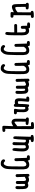

<svg xmlns="http://www.w3.org/2000/svg" viewBox="2044 -2824 911 5040"><g transform="rotate(-90 2500.0 -304.5)"><path d="M409.2 11.7 389.6 2 379.9 -19.5Q336.9 3.9 295.4 2Q253.9 0 214.8 -33.2Q185.5 -17.6 149.4 -17.6Q113.3 -17.6 90.8 -42.5Q68.4 -67.4 63.5 -93.8Q58.6 -120.1 56.6 -166Q54.7 -211.9 54.7 -295.9Q54.7 -323.2 68.4 -344.7Q84 -356.4 105.5 -354.5L125 -344.7Q136.7 -331.1 134.8 -309.6Q127.9 -201.2 132.3 -152.3Q136.7 -103.5 157.7 -100.6Q178.7 -97.7 191.4 -116.2L189.5 -307.6Q191.4 -323.2 201.2 -335Q216.8 -346.7 238.3 -344.7L258.8 -335Q270.5 -321.3 268.6 -299.8Q268.6 -159.2 268.6 -130.9Q268.6 -102.5 282.7 -86.9Q296.9 -71.3 320.8 -81.1Q344.7 -90.8 377.9 -110.4L370.1 -313.5Q372.1 -329.1 381.8 -340.8Q397.5 -352.5 418.9 -350.6L438.5 -340.8Q450.2 -327.1 448.2 -305.7L454.1 -17.6L444.3 2Q430.7 13.7 409.2 11.7Z M879.9 23.4Q823.2 24.4 817.4 11.2Q811.5 -2 803.7 -29.3Q770.5 -5.9 739.7 2Q709 9.8 673.8 5.9Q638.7 2 615.2 -21.5Q591.8 -44.9 585 -70.8Q578.1 -96.7 574.7 -143.1Q571.3 -189.5 573.7 -313Q576.2 -436.5 581.1 -534.7Q585.9 -632.8 625 -682.6Q664.1 -732.4 688.5 -737.3Q712.9 -742.2 750.5 -739.3Q788.1 -736.3 814.5 -711.9Q840.8 -687.5 836.9 -658.2L827.1 -638.7Q811.5 -625 790 -627Q770.5 -649.4 753.4 -657.7Q736.3 -666 714.8 -659.7Q693.4 -653.3 672.9 -606.9Q652.3 -560.5 652.3 -459.5Q652.3 -358.4 650.4 -273.9Q648.4 -189.5 650.4 -144Q652.3 -98.6 668.9 -82Q685.5 -65.4 710.9 -69.3Q736.3 -73.2 758.8 -93.8Q781.2 -114.3 792 -143.6L790 -344.7Q792 -360.4 801.8 -372.1Q815.4 -383.8 836.9 -381.8L856.4 -372.1L866.2 -352.5L876 -55.7Q909.2 -57.6 934.6 -43Q946.3 -29.3 944.3 -7.8L934.6 11.7Q911.1 27.3 879.9 23.4Z M1374 127Q1333 130.9 1299.8 113.3Q1288.1 99.6 1290 78.1L1299.8 58.6Q1321.3 43 1352.5 48.8L1348.6 -1Q1327.1 5.9 1295.9 2.4Q1264.6 -1 1232.4 -26.4Q1193.4 1 1151.4 -2.9Q1109.4 -6.8 1084 -36.1Q1058.6 -65.4 1050.8 -104.5Q1043 -143.6 1044.9 -195.3Q1046.9 -247.1 1050.8 -306.6Q1054.7 -366.2 1066.4 -422.9Q1080.1 -434.6 1101.6 -432.6L1121.1 -422.9Q1136.7 -385.7 1130.9 -338.9Q1125 -292 1123.5 -237.8Q1122.1 -183.6 1123.5 -148.9Q1125 -114.3 1132.8 -96.7Q1140.6 -79.1 1162.1 -81.1Q1183.6 -83 1207 -100.6Q1209 -348.6 1209 -375Q1209 -401.4 1222.7 -422.9Q1236.3 -434.6 1258.8 -432.6L1278.3 -422.9Q1292 -405.3 1288.1 -381.8L1280.3 -127.9Q1280.3 -98.6 1300.8 -85Q1321.3 -71.3 1350.6 -88.9Q1360.4 -325.2 1376 -401.4Q1389.6 -413.1 1411.1 -411.1L1430.7 -401.4Q1446.3 -372.1 1440.4 -333L1428.7 46.9Q1452.1 43 1467.8 56.6Q1479.5 70.3 1477.5 91.8L1467.8 111.3Q1424.8 130.9 1374 127Z M1673.8 130.9Q1636.7 129.9 1632.8 104Q1628.9 78.1 1629.9 30.3Q1630.9 -17.6 1636.7 -623L1593.8 -621.1Q1578.1 -623 1566.4 -632.8Q1554.7 -646.5 1556.6 -668L1566.4 -687.5Q1593.8 -699.2 1625 -699.2Q1656.2 -699.2 1687.5 -699.2Q1720.7 -698.2 1716.8 -646.5L1707 -415Q1740.2 -432.6 1770 -448.2Q1799.8 -463.9 1833.5 -454.6Q1867.2 -445.3 1884.3 -420.4Q1901.4 -395.5 1903.3 -347.2Q1905.3 -298.8 1901.4 -79.1Q1915 -79.1 1926.8 -69.3Q1938.5 -55.7 1936.5 -34.2L1926.8 -14.6Q1901.4 1 1870.1 -2.9Q1838.9 -6.8 1807.6 -8.8Q1776.4 -10.7 1749 -22.5Q1736.3 -36.1 1739.3 -57.6L1749 -77.1Q1772.5 -92.8 1825.2 -85Q1830.1 -341.8 1826.2 -363.3Q1822.3 -384.8 1806.2 -378.4Q1790 -372.1 1707 -305.7L1709 54.7L1786.1 52.7L1805.7 62.5Q1817.4 76.2 1815.4 97.7L1805.7 117.2Q1776.4 130.9 1741.7 130.9Q1707 130.9 1673.8 130.9Z M2391.6 7.8Q2356.4 5.9 2351.6 -8.8Q2346.7 -23.4 2350.6 -52.2Q2354.5 -81.1 2357.4 -116.2Q2360.4 -151.4 2362.3 -189.5Q2364.3 -227.5 2363.3 -261.2Q2362.3 -294.9 2334 -291Q2305.7 -287.1 2292 -276.4Q2290 -208 2288.1 -139.6Q2286.1 -71.3 2274.4 -5.9Q2260.7 5.9 2239.3 3.9L2219.7 -5.9L2211.9 -23.4Q2162.1 -7.8 2146.5 -10.7Q2130.9 -13.7 2112.3 -31.2Q2093.8 -48.8 2085 -72.8Q2076.2 -96.7 2074.7 -146Q2073.2 -195.3 2078.1 -317.4Q2050.8 -313.5 2029.3 -329.1Q2017.6 -342.8 2019.5 -364.3L2029.3 -383.8L2048.8 -393.6H2134.8Q2168.9 -388.7 2161.6 -354Q2154.3 -319.3 2151.4 -289.1Q2148.4 -258.8 2147.5 -222.2Q2146.5 -185.5 2147.5 -145.5Q2148.4 -105.5 2167 -98.6Q2185.5 -91.8 2210 -102.5L2215.8 -360.4Q2217.8 -376 2227.5 -387.7Q2241.2 -399.4 2262.7 -397.5L2282.2 -387.7L2292 -368.2Q2335 -374 2366.2 -371.1Q2397.5 -368.2 2416 -348.6Q2434.6 -329.1 2438 -279.3Q2441.4 -229.5 2428.7 -69.3Q2445.3 -77.1 2474.6 -61.5Q2486.3 -46.9 2484.4 -25.4L2474.6 -5.9Q2453.1 7.8 2436 7.8Q2418.9 7.8 2391.6 7.8Z M2909.2 11.7 2889.6 2 2879.9 -19.5Q2836.9 3.9 2795.4 2Q2753.9 0 2714.8 -33.2Q2685.5 -17.6 2649.4 -17.6Q2613.3 -17.6 2590.8 -42.5Q2568.4 -67.4 2563.5 -93.8Q2558.6 -120.1 2556.6 -166Q2554.7 -211.9 2554.7 -295.9Q2554.7 -323.2 2568.4 -344.7Q2584 -356.4 2605.5 -354.5L2625 -344.7Q2636.7 -331.1 2634.8 -309.6Q2627.9 -201.2 2632.3 -152.3Q2636.7 -103.5 2657.7 -100.6Q2678.7 -97.7 2691.4 -116.2L2689.5 -307.6Q2691.4 -323.2 2701.2 -335Q2716.8 -346.7 2738.3 -344.7L2758.8 -335Q2770.5 -321.3 2768.6 -299.8Q2768.6 -159.2 2768.6 -130.9Q2768.6 -102.5 2782.7 -86.9Q2796.9 -71.3 2820.8 -81.1Q2844.7 -90.8 2877.9 -110.4L2870.1 -313.5Q2872.1 -329.1 2881.8 -340.8Q2897.5 -352.5 2918.9 -350.6L2938.5 -340.8Q2950.2 -327.1 2948.2 -305.7L2954.1 -17.6L2944.3 2Q2930.7 13.7 2909.2 11.7Z M3379.9 23.4Q3323.2 24.4 3317.4 11.2Q3311.5 -2 3303.7 -29.3Q3270.5 -5.9 3239.7 2Q3209 9.8 3173.8 5.9Q3138.7 2 3115.2 -21.5Q3091.8 -44.9 3085 -70.8Q3078.1 -96.7 3074.7 -143.1Q3071.3 -189.5 3073.7 -313Q3076.2 -436.5 3081.1 -534.7Q3085.9 -632.8 3125 -682.6Q3164.1 -732.4 3188.5 -737.3Q3212.9 -742.2 3250.5 -739.3Q3288.1 -736.3 3314.5 -711.9Q3340.8 -687.5 3336.9 -658.2L3327.1 -638.7Q3311.5 -625 3290 -627Q3270.5 -649.4 3253.4 -657.7Q3236.3 -666 3214.8 -659.7Q3193.4 -653.3 3172.9 -606.9Q3152.3 -560.5 3152.3 -459.5Q3152.3 -358.4 3150.4 -273.9Q3148.4 -189.5 3150.4 -144Q3152.3 -98.6 3168.9 -82Q3185.5 -65.4 3210.9 -69.3Q3236.3 -73.2 3258.8 -93.8Q3281.2 -114.3 3292 -143.6L3290 -344.7Q3292 -360.4 3301.8 -372.1Q3315.4 -383.8 3336.9 -381.8L3356.4 -372.1L3366.2 -352.5L3376 -55.7Q3409.2 -57.6 3434.6 -43Q3446.3 -29.3 3444.3 -7.8L3434.6 11.7Q3411.1 27.3 3379.9 23.4Z M3879.9 23.4Q3823.2 24.4 3817.4 11.2Q3811.5 -2 3803.7 -29.3Q3770.5 -5.9 3739.7 2Q3709 9.8 3673.8 5.9Q3638.7 2 3615.2 -21.5Q3591.8 -44.9 3585 -70.8Q3578.1 -96.7 3574.7 -143.1Q3571.3 -189.5 3573.7 -313Q3576.2 -436.5 3581.1 -534.7Q3585.9 -632.8 3625 -682.6Q3664.1 -732.4 3688.5 -737.3Q3712.9 -742.2 3750.5 -739.3Q3788.1 -736.3 3814.5 -711.9Q3840.8 -687.5 3836.9 -658.2L3827.1 -638.7Q3811.5 -625 3790 -627Q3770.5 -649.4 3753.4 -657.7Q3736.3 -666 3714.8 -659.7Q3693.4 -653.3 3672.9 -606.9Q3652.3 -560.5 3652.3 -459.5Q3652.3 -358.4 3650.4 -273.9Q3648.4 -189.5 3650.4 -144Q3652.3 -98.6 3668.9 -82Q3685.5 -65.4 3710.9 -69.3Q3736.3 -73.2 3758.8 -93.8Q3781.2 -114.3 3792 -143.6L3790 -344.7Q3792 -360.4 3801.8 -372.1Q3815.4 -383.8 3836.9 -381.8L3856.4 -372.1L3866.2 -352.5L3876 -55.7Q3909.2 -57.6 3934.6 -43Q3946.3 -29.3 3944.3 -7.8L3934.6 11.7Q3911.1 27.3 3879.9 23.4Z M4312.5 27.3Q4276.4 26.4 4274.4 -9.8Q4239.3 5.9 4201.7 3.9Q4164.1 2 4135.7 -26.9Q4107.4 -55.7 4100.6 -93.8Q4093.8 -131.8 4092.8 -195.3Q4091.8 -258.8 4093.8 -376Q4095.7 -493.2 4097.7 -534.7Q4099.6 -576.2 4113.3 -611.3Q4127 -623 4148.4 -621.1L4168 -611.3Q4181.6 -595.7 4179.7 -574.2Q4173.8 -529.3 4171.9 -481.9Q4169.9 -434.6 4169.9 -385.7L4360.4 -387.7L4379.9 -377.9Q4391.6 -362.3 4389.6 -340.8L4379.9 -321.3L4360.4 -311.5L4168 -309.6Q4167 -253.9 4168.5 -202.6Q4169.9 -151.4 4172.9 -126Q4175.8 -100.6 4196.8 -86.9Q4217.8 -73.2 4262.7 -94.7V-176.8Q4264.6 -192.4 4274.4 -204.1Q4290 -215.8 4311.5 -213.9L4331.1 -204.1Q4342.8 -190.4 4340.8 -168.9L4344.7 -47.9Q4387.7 -53.7 4420.9 -38.1Q4432.6 -23.4 4430.7 -2L4420.9 17.6Q4383.8 35.2 4312.5 27.3Z M4585.9 127Q4570.3 125 4558.6 115.2Q4546.9 101.6 4548.8 80.1L4558.6 60.5Q4584 44.9 4619.1 50.8L4621.1 -407.2Q4587.9 -401.4 4564.5 -417Q4552.7 -432.6 4554.7 -454.1L4564.5 -473.6L4584 -483.4H4668Q4699.2 -482.4 4702.1 -463.4Q4705.1 -444.3 4697.3 -397.5Q4738.3 -417 4776.9 -433.6Q4815.4 -450.2 4845.7 -447.8Q4876 -445.3 4890.6 -425.3Q4905.3 -405.3 4908.2 -372.1Q4911.1 -338.9 4912.1 -296.4Q4913.1 -253.9 4917 -83L4936.5 -73.2Q4948.2 -57.6 4946.3 -36.1L4936.5 -16.6Q4913.1 -1 4884.8 -4.9Q4856.4 -8.8 4830.1 -7.8Q4803.7 -6.8 4782.2 -20.5Q4770.5 -34.2 4772.5 -55.7L4782.2 -75.2Q4805.7 -90.8 4838.9 -85Q4839.8 -262.7 4837.9 -310.5Q4835.9 -358.4 4817.9 -359.4Q4799.8 -360.4 4772 -348.6Q4744.1 -336.9 4697.3 -297.9L4695.3 46.9Q4712.9 46.9 4724.6 56.6Q4736.3 70.3 4734.4 91.8L4724.6 111.3Q4693.4 125 4658.2 126Q4623 127 4585.9 127Z"/></g></svg>

Font: NaikaiFont
Style: Regular
Weight: 400
Version: Version 1.67